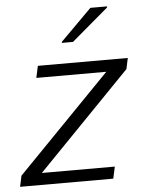

<svg xmlns="http://www.w3.org/2000/svg" viewBox="-55 -780 615 823"><g transform="rotate(-5 252.5 -369.0)"><path d="M-2 0 8 -47 409 -459H108L119 -510H506L496 -463L96 -51H410L399 0ZM230 -599 231 -604 365 -738H437L436 -733L278 -599Z"/></g></svg>

Font: Saira Light
Style: Italic
Weight: 300
Italic angle: -12°
Designer: Hector Gatti with collaboration of the Omnibus-Type team
Foundry: Omnibus-Type
Version: Version 1.100; ttfautohint (v1.8.3)